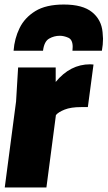

<svg xmlns="http://www.w3.org/2000/svg" viewBox="-20 -828 475 848"><path d="M430 -604H300L301 -621Q301 -653 281.5 -661.5Q262 -670 244 -670Q219 -670 197 -657.5Q175 -645 170 -604H40Q44 -658 66.5 -704Q89 -750 136 -779Q183 -808 262 -808Q345 -808 386.5 -774.5Q428 -741 433 -686L435 -657Q435 -631 430 -604ZM185 0H1L51 -380L60 -530H226V-466Q290 -544 378 -544L393 -543L368 -355H338Q293 -355 265.5 -344Q238 -333 227 -320Z"/></svg>

Font: Tanohe Sans ExtraBold
Style: Italic
Weight: 800
Designer: Village Type and Design LLC & Cristiano Sobral
Foundry: Cooper Hewitt Smithsonian Design Museum
Version: Version 1.00;September 29, 2021;FontCreator 13.0.0.2655 64-b